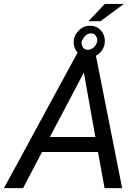

<svg xmlns="http://www.w3.org/2000/svg" viewBox="-60 -967 717 987"><path d="M394.5 -857.9H456.5L576.7 -946.8H479ZM477.5 0H567.9L433.1 -680.7C441.4 -684.6 448.7 -689.9 455.6 -697.3C471.2 -713.9 479 -733.4 479 -755.9C479 -777.8 471.7 -796.9 457.5 -812C442.9 -827.1 424.8 -834.5 402.8 -834.5C379.9 -834.5 359.9 -826.2 343.8 -809.1C327.1 -792 318.8 -772.5 318.8 -749.5C318.8 -728.5 325.7 -710.9 338.9 -696.8L-39.6 0H58.6L155.8 -185.5H443.8ZM358.9 -750C369.6 -780.3 386.2 -795.4 408.2 -795.4C419.4 -795.4 427.2 -791.5 432.1 -783.7C437.5 -776.4 439.9 -768.6 439.9 -760.7C439.9 -758.8 439.9 -756.8 439.5 -754.9C435.1 -729.5 413.1 -710.9 391.6 -710.9C371.6 -710.9 360.4 -724.1 358.9 -750ZM371.1 -594.2 430.2 -262.7H196.3Z"/></svg>

Font: Roboto
Style: Italic
Weight: 400
Italic angle: -12°
Designer: Google
Version: Version 2.137; 2017